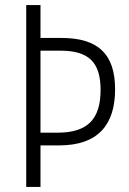

<svg xmlns="http://www.w3.org/2000/svg" viewBox="-20 -800 508 754"><path d="M432 -449C432 -588 365 -651 221 -651H139V-780H83V-66H139V-229H212C364 -229 432 -309 432 -449ZM206 -279H139V-601H217C328 -601 375 -556 375 -447C375 -331 323 -279 206 -279Z"/></svg>

Font: Noto Sans Malayalam UI Condensed Light
Style: Regular
Weight: 300
Width: 3
Designer: Jelle Bosma - Monotype Design Team
Foundry: Monotype Imaging Inc.
Version: Version 2.104